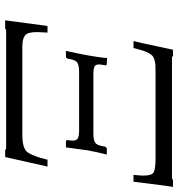

<svg xmlns="http://www.w3.org/2000/svg" viewBox="7 -697 694 748"><g transform="rotate(90 354.0 -323.0)"><path d="M498 -339.8Q524.4 -339.8 535.2 -346.4Q545.9 -353 549.8 -377L550.8 -383.8Q554.2 -392.1 559.1 -392.1H582Q570.8 -346.7 565.9 -318.8L554.2 -232.9H532.2Q524.9 -232.9 525.9 -241.2L526.9 -248Q527.8 -252 527.8 -259.8Q527.8 -274.9 518.3 -279.5Q508.8 -284.2 487.8 -284.2H262.2Q235.4 -284.2 224.9 -277.8Q214.4 -271.5 210 -248L209 -241.2Q206.5 -232.9 200.2 -232.9H178.2Q189.9 -285.6 195.8 -318.8Q198.2 -331.5 200.9 -350.1Q203.6 -368.7 205.1 -380.9L206.1 -393.1L228 -392.1Q236.8 -392.1 233.9 -383.8L232.9 -377Q231 -367.2 231 -361.8Q231 -347.7 240 -343.8Q249 -339.8 272 -339.8ZM688 -496.1H661.1Q664.1 -520.5 664.1 -536.1Q664.1 -567.9 650.9 -575Q637.7 -582 594.2 -582H265.1Q245.1 -582 235.1 -581.5Q225.1 -581.1 213.9 -577.9Q202.6 -574.7 197.8 -570.3Q192.9 -565.9 186.8 -555.2Q180.7 -544.4 176.8 -531.5Q172.9 -518.6 167 -496.1H140.1Q140.6 -496.6 148.4 -531.7L164.1 -605.5Q172.4 -644 173.8 -649.9H199.2Q199.2 -646 205.1 -646H670.9Q678.7 -646 681.2 -649.9H708Q704.6 -632.3 688 -496.1ZM81.1 -161.1H106.9Q105 -128.9 105 -121.1Q105 -101.6 108.2 -89.8Q111.3 -78.1 119.6 -72.5Q127.9 -66.9 136.7 -65.2Q145.5 -63.5 162.1 -63H499Q522 -63 534.9 -64.9Q547.9 -66.9 558.8 -71.8Q569.8 -76.7 576.7 -88.6Q583.5 -100.6 589.4 -116.5Q595.2 -132.3 602.1 -161.1H628.9L591.8 3.9H564Q562.5 0 558.1 0H101.1Q93.8 0 91.8 3.9H59.1Z"/></g></svg>

Font: Linux Libertine G
Style: Italic
Weight: 400
Italic angle: -12°
Designer: Philipp H. Poll
Foundry: Philipp H. Poll
Version: Version 5.1.3